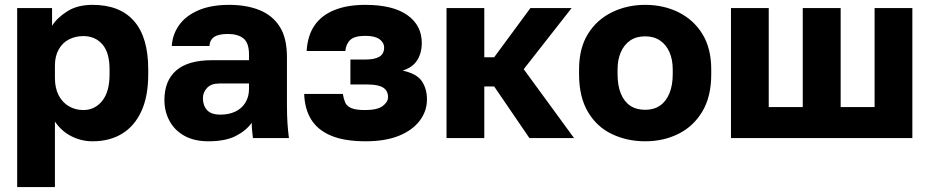

<svg xmlns="http://www.w3.org/2000/svg" viewBox="-20 -563 3791 783"><path d="M50 200V-530H192.3V-457.8Q212.5 -490.3 254.2 -516.8Q295.8 -543.2 357.2 -543.2Q469.2 -543.2 526.8 -476.9Q584.5 -410.7 584.5 -280V-260Q584.5 -170.3 556.6 -109.6Q528.7 -48.8 477.9 -17.8Q427.2 13.2 357.2 13.2Q311.7 13.2 271.3 -7.3Q230.8 -27.8 204 -67.2V200ZM320.2 -114.2Q366.3 -114.2 396.6 -151.3Q426.8 -188.5 426.8 -260V-280Q426.8 -348.8 397.4 -382.3Q368 -415.8 320.2 -415.8Q288 -415.8 261.7 -402.5Q235.3 -389.2 219.7 -361.9Q204 -334.7 204 -295.5V-244.5Q204 -203.5 219.3 -174.2Q234.7 -144.8 261.3 -129.5Q287.8 -114.2 320.2 -114.2Z M829.7 13.2Q772.8 13.2 732.7 -8.8Q692.5 -30.8 671.5 -69.6Q650.5 -108.3 650.5 -155Q650.5 -233.7 698.6 -275.6Q746.7 -317.5 845 -317.5H995.5V-340Q995.5 -388.3 972.7 -406.4Q949.8 -424.5 909.5 -424.5Q871.8 -424.5 853.8 -412.6Q835.8 -400.7 834 -375.5H680.5Q683.5 -423 710.8 -461.1Q738.2 -499.2 789.6 -521.2Q841 -543.2 914.5 -543.2Q985.2 -543.2 1038.1 -521.9Q1091 -500.7 1120.6 -454.5Q1150.2 -408.3 1150.2 -330V-135Q1150.2 -93 1152.3 -61.5Q1154.3 -30 1158.3 0H1011.5Q1009.8 -17.3 1008.2 -30.4Q1006.7 -43.5 1006.7 -62.2Q983.3 -29.7 940.9 -8.2Q898.5 13.2 829.7 13.2ZM879.5 -95.5Q912.8 -95.5 939.2 -107.7Q965.5 -119.8 980.5 -144.2Q995.5 -168.5 995.5 -200V-222.5H874.5Q841 -222.5 824.3 -204.4Q807.5 -186.3 807.5 -162.5Q807.5 -132.8 824.2 -114.2Q840.8 -95.5 879.5 -95.5Z M1471.5 13.2Q1385.2 13.2 1330.7 -9.5Q1276.2 -32.2 1249.3 -75.3Q1222.5 -118.3 1220.5 -180H1378.2Q1381.3 -160 1387.8 -145Q1394.2 -130 1412.8 -122.1Q1431.3 -114.2 1468.8 -114.2Q1518.7 -114.2 1540.6 -130.6Q1562.5 -147 1562.5 -166.7Q1562.5 -192.8 1542.6 -205.7Q1522.7 -218.5 1478.3 -218.5H1409V-320.2H1470.2Q1508 -320.2 1527.2 -331.8Q1546.5 -343.5 1546.5 -369Q1546.5 -389.3 1527.7 -403.1Q1508.8 -416.8 1469.5 -416.8Q1426.7 -416.8 1409 -400.7Q1391.3 -384.7 1388.2 -355H1230.5Q1234.5 -418.3 1262.8 -459.5Q1291.2 -500.7 1343.7 -521.9Q1396.2 -543.2 1469.5 -543.2Q1582 -543.2 1641.1 -501.5Q1700.2 -459.8 1700.2 -386.7Q1700.2 -348.7 1682.3 -318.7Q1664.3 -288.8 1622.3 -275Q1680 -262.5 1700.6 -231.5Q1721.2 -200.5 1721.2 -157.7Q1721.2 -109.2 1691 -69.9Q1660.8 -30.7 1605.4 -8.7Q1550 13.2 1471.5 13.2Z M1801 0V-530H1955V-329.5H1995.3L2143 -530H2311L2115.8 -280.8L2321 0H2139L1995.3 -210.5H1955V0Z M2611 13.2Q2537.3 13.2 2475.6 -16.2Q2413.8 -45.5 2377.7 -106.6Q2341.5 -167.7 2341.5 -260V-280Q2341.5 -366.3 2377.7 -424.6Q2413.8 -482.8 2475.6 -513Q2537.3 -543.2 2611 -543.2Q2686 -543.2 2747.1 -513Q2808.2 -482.8 2844.3 -424.6Q2880.5 -366.3 2880.5 -280V-260Q2880.5 -169 2844.3 -108.4Q2808.2 -47.8 2747.1 -17.3Q2686 13.2 2611 13.2ZM2611 -115.2Q2646.8 -115.2 2671.9 -132.6Q2697 -150 2710.2 -182.9Q2723.5 -215.8 2723.5 -260V-280Q2723.5 -319.8 2710.2 -350.2Q2697 -380.5 2671.9 -397.7Q2646.8 -414.8 2611 -414.8Q2574.7 -414.8 2549.8 -397.7Q2525 -380.5 2511.8 -350.2Q2498.5 -319.8 2498.5 -280V-260Q2498.5 -214.2 2511.8 -181.6Q2525 -149 2549.8 -132.1Q2574.7 -115.2 2611 -115.2Z M2961 0V-530H3115V-126.3H3253.7V-530H3408.3V-126.3H3546.7V-530H3700.7V0Z"/></svg>

Font: Golos Text
Style: Regular
Weight: 400
Designer: A.Korolkova, Vitaly Kuzmin
Foundry: ParaType Ltd
Version: Version 2.004